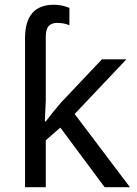

<svg xmlns="http://www.w3.org/2000/svg" viewBox="-20 -785 574 805"><path d="M171.9 -362.8 168 -275.9H171.9L201.7 -314L235.8 -355L407.2 -536.1H509.8L293 -307.1L524.9 0H418.9L232.9 -250L171.9 -196.8V0H85V-625Q85 -765.1 206.1 -765.1Q238.8 -765.1 271 -752V-679.2Q248 -689 219.2 -689Q196.3 -689 184.1 -675.8Q171.9 -662.6 171.9 -630.9Z"/></svg>

Font: NotoSans
Style: Regular
Weight: 400
Designer: Monotype Design team
Foundry: Monotype Imaging Inc.
Version: Version 1.04; ttfautohint (v1.4.1)